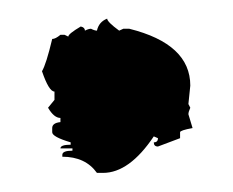

<svg xmlns="http://www.w3.org/2000/svg" viewBox="-20 -152 246 203"><path d="M93.3 -132.3Q93.3 -128.9 106 -119.6L110.4 -121.6H116.7Q181.2 -105.5 181.2 -61.5L179.2 -42L181.2 -38.1Q179.2 -33.7 179.2 -31.2L183.6 -16.6Q170.4 -14.2 170.4 -12.2V-5.9L147 2.9Q142.6 2.9 142.6 -1.5Q147 -1.5 147 -5.9L142.6 -7.8Q116.7 30.8 88.9 30.8H82.5Q70.3 13.7 45.9 13.7V11.7Q45.9 7.3 56.6 7.3V4.9H43.9Q43.9 1 54.7 1V-1.5Q35.2 -7.3 35.2 -12.2V-16.6Q35.2 -22 43.9 -22.9V-27.3Q37.1 -27.3 30.8 -38.1L37.6 -46.4V-55.2Q31.7 -55.2 24.4 -76.7Q28.8 -84 35.2 -110.8Q38.6 -110.8 43.9 -115.2H48.3L52.2 -113.3Q52.2 -116.2 65.4 -124Q69.8 -123 69.8 -119.6Q73.7 -121.6 76.2 -121.6Q80.1 -119.6 82.5 -119.6Q84.5 -128.9 93.3 -132.3Z"/></svg>

Font: Mister Brush
Style: Regular
Weight: 400
Designer: GGBotNet
Foundry: GGBotNet
Version: 1.00